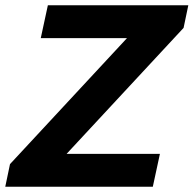

<svg xmlns="http://www.w3.org/2000/svg" viewBox="-65 -710 736 730"><path d="M-27 -86 454 -604H633L152 -86ZM-45 0 -27 -86 34 -125H543L516 0ZM90 -565 117 -690H651L633 -604L572 -565Z"/></svg>

Font: Radio Canada Big SemiBold
Style: Italic
Weight: 600
Italic angle: -12°
Designer: Étienne Aubert Bonn
Foundry: Coppers and Brasses
Version: Version 1.001